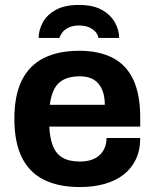

<svg xmlns="http://www.w3.org/2000/svg" viewBox="-20 -743 624 775"><path d="M303 12Q216 12 157 -17.5Q98 -47 68 -108Q38 -169 38 -263Q38 -358 68 -418.5Q98 -479 156.5 -508.5Q215 -538 300 -538Q380 -538 435 -509.5Q490 -481 518 -421.5Q546 -362 546 -268V-232H179Q181 -186 193.5 -154Q206 -122 232.5 -106.5Q259 -91 303 -91Q327 -91 346.5 -97Q366 -103 380 -115Q394 -127 402 -145Q410 -163 410 -186H546Q546 -136 528 -99Q510 -62 478 -37.5Q446 -13 401.5 -0.5Q357 12 303 12ZM181 -320H403Q403 -350 395.5 -372Q388 -394 375 -408Q362 -422 343.5 -428.5Q325 -435 302 -435Q264 -435 238.5 -422.5Q213 -410 199.5 -384.5Q186 -359 181 -320ZM298 -723Q356 -723 391.5 -703Q427 -683 444 -652Q461 -621 461 -590H377Q376 -601 367 -612.5Q358 -624 341 -632Q324 -640 298 -640Q274 -640 257.5 -632Q241 -624 232 -612.5Q223 -601 220 -590H136Q136 -621 152.5 -652Q169 -683 205 -703Q241 -723 298 -723Z"/></svg>

Font: Archivo SemiBold
Style: Bold
Weight: 700
Version: Version 2.001